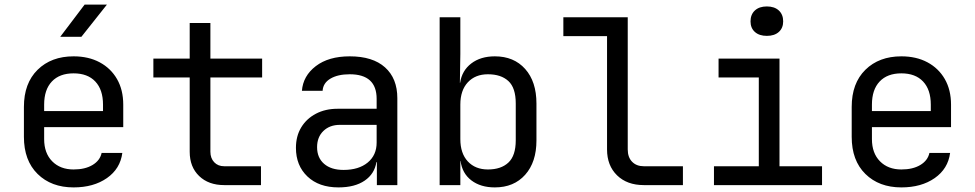

<svg xmlns="http://www.w3.org/2000/svg" viewBox="-20 -805 4240 835"><path d="M300 10Q203 10 143.5 -48.5Q84 -107 84 -210V-340Q84 -443 143.5 -501.5Q203 -560 300 -560Q365 -560 413.5 -534Q462 -508 489 -461Q516 -414 516 -350V-252H172V-200Q172 -139 207 -103.5Q242 -68 300 -68Q350 -68 382.5 -87.5Q415 -107 422 -140H512Q503 -71 445 -30.5Q387 10 300 10ZM172 -322H428V-350Q428 -415 394.5 -450.5Q361 -486 300 -486Q239 -486 205.5 -450.5Q172 -415 172 -350ZM242 -645 348 -785H445L334 -645Z M955 0Q887 0 846 -39.5Q805 -79 805 -145V-468H647V-550H805V-705H895V-550H1120V-468H895V-145Q895 -117 911.5 -99.5Q928 -82 955 -82H1115V0Z M1452 10Q1367 10 1317 -37.5Q1267 -85 1267 -162Q1267 -213 1290 -251Q1313 -289 1354 -310.5Q1395 -332 1448 -332H1618V-375Q1618 -482 1501 -482Q1449 -482 1417 -463Q1385 -444 1383 -410H1293Q1298 -475 1353.5 -517.5Q1409 -560 1501 -560Q1601 -560 1654.5 -512Q1708 -464 1708 -378V0H1619V-100H1617Q1609 -49 1566 -19.5Q1523 10 1452 10ZM1474 -66Q1540 -66 1579 -98Q1618 -130 1618 -185V-262H1458Q1414 -262 1386.5 -235.5Q1359 -209 1359 -165Q1359 -119 1389.5 -92.5Q1420 -66 1474 -66Z M2132 10Q2070 10 2030 -20.5Q1990 -51 1983 -105H1982V0H1892V-730H1982V-570L1980 -445H1981Q1989 -498 2029.5 -529Q2070 -560 2132 -560Q2215 -560 2264 -505Q2313 -450 2313 -355V-194Q2313 -100 2264 -45Q2215 10 2132 10ZM2102 -68Q2159 -68 2191 -98Q2223 -128 2223 -195V-355Q2223 -423 2191 -452.5Q2159 -482 2102 -482Q2047 -482 2014.5 -447Q1982 -412 1982 -350V-200Q1982 -138 2014.5 -103Q2047 -68 2102 -68Z M2780 0Q2707 0 2663.5 -42.5Q2620 -85 2620 -155V-648H2430V-730H2710V-155Q2710 -121 2729 -101.5Q2748 -82 2780 -82H2950V0Z M3085 0V-82H3280V-468H3105V-550H3370V-82H3555V0ZM3315 -649Q3282 -649 3263 -666Q3244 -683 3244 -712Q3244 -742 3263 -759.5Q3282 -777 3315 -777Q3348 -777 3367 -759.5Q3386 -742 3386 -712Q3386 -683 3367 -666Q3348 -649 3315 -649Z M3900 10Q3803 10 3743.5 -48.5Q3684 -107 3684 -210V-340Q3684 -443 3743.5 -501.5Q3803 -560 3900 -560Q3965 -560 4013.5 -534Q4062 -508 4089 -461Q4116 -414 4116 -350V-252H3772V-200Q3772 -139 3807 -103.5Q3842 -68 3900 -68Q3950 -68 3982.5 -87.5Q4015 -107 4022 -140H4112Q4103 -71 4045 -30.5Q3987 10 3900 10ZM3772 -322H4028V-350Q4028 -415 3994.5 -450.5Q3961 -486 3900 -486Q3839 -486 3805.5 -450.5Q3772 -415 3772 -350Z"/></svg>

Font: JetBrainsMono NFM
Style: Regular
Weight: 400
Monospace: yes
Designer: Philipp Nurullin, Konstantin Bulenkov
Foundry: JetBrains
Version: Version 2.304; ttfautohint (v1.8.4.7-5d5b);Nerd Fonts 3.3.0